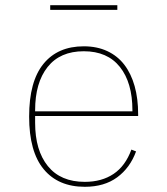

<svg xmlns="http://www.w3.org/2000/svg" viewBox="-20 -706 640 738"><path d="M306 12Q204 12 148 -55.5Q92 -123 92 -258Q92 -393 147 -460.5Q202 -528 302 -528Q353 -528 392.5 -509.5Q432 -491 458 -457Q484 -423 497.5 -375Q511 -327 511 -267V-260H115V-234Q115 -128 164 -67.5Q213 -7 306 -7Q371 -7 416.5 -37.5Q462 -68 485 -131L503 -124Q480 -61 430.5 -24.5Q381 12 306 12ZM302 -509Q211 -509 163 -448.5Q115 -388 115 -282V-278H489V-282Q489 -388 441 -448.5Q393 -509 302 -509ZM173 -686H431V-668H173Z"/></svg>

Font: IBM Plex Mono Thin
Style: Regular
Weight: 100
Monospace: yes
Designer: Mike Abbink, Paul van der Laan, Pieter van Rosmalen
Foundry: Bold Monday
Version: Version 2.3